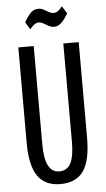

<svg xmlns="http://www.w3.org/2000/svg" viewBox="-60 -928 543 982"><g transform="rotate(-5 211.0 -437.5)"><path d="M210 15Q131 15 93.5 -39.5Q56 -94 56 -209V-700H135V-194Q135 -50 210 -50Q250 -50 268.5 -85Q287 -120 287 -194V-700H366V-209Q366 -92 328.5 -38.5Q291 15 210 15ZM296 -890 320 -852Q313 -840 303 -825.5Q293 -811 279 -800Q265 -789 247 -789Q234 -789 220.5 -796.5Q207 -804 194.5 -811Q182 -818 170 -818Q160 -818 149.5 -811Q139 -804 125 -787L102 -825Q112 -844 130 -866Q148 -888 175 -888Q189 -888 202 -881Q215 -874 227.5 -867Q240 -860 252 -860Q263 -860 273 -866.5Q283 -873 296 -890Z"/></g></svg>

Font: Pathway Gothic One
Style: Regular
Weight: 400
Version: Version 1.003; ttfautohint (v1.8.4.7-5d5b);gftools[0.9.26]